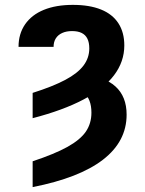

<svg xmlns="http://www.w3.org/2000/svg" viewBox="-20 -557 592 784"><path d="M344.6 -359.5Q344.6 -383.3 336.9 -398.9Q329.2 -414.6 313.7 -422.3Q298.2 -430.1 274.1 -430.1Q251.1 -430.1 234.1 -422.4Q217 -414.7 207.9 -400.3Q198.8 -385.9 198.8 -365.7H55.7Q55.7 -418.7 82.4 -457.6Q109.2 -496.5 159 -516.8Q208.7 -537.1 277.5 -537.1Q345.6 -537.1 392.5 -518.1Q439.4 -499.2 463.5 -461.9Q487.6 -424.7 487.6 -371.4Q487.6 -305.2 445.8 -249.9Q403.9 -194.5 320.6 -150.5Q237.4 -106.6 113.3 -74.4V-177.7Q195.4 -203.7 246.3 -230.7Q297.1 -257.7 320.9 -289.2Q344.6 -320.6 344.6 -359.5ZM497 -89Q497 20.5 400.7 94.9Q304.4 169.4 113.3 207V101.6Q203 71.8 255.4 42.8Q307.7 13.7 330.5 -19.5Q353.3 -52.8 353.3 -97Q353.3 -125 345.4 -145.4Q337.4 -165.9 322.4 -177.4Q307.3 -188.9 287.8 -189.5L318.5 -249.4Q405.5 -245.5 451.2 -204.2Q497 -163 497 -89Z"/></svg>

Font: Pretendard GOV Variable
Style: Regular
Weight: 400
Designer: Base glyphs from Inter by Rasmus Andersson; Hangul glyphs from Noto Sans CJK(Source Han Sans) by Jang Soo-young and Kang
Foundry: Kil Hyung-jin
Version: Version 1.307;Glyphs 3.2 (3192)